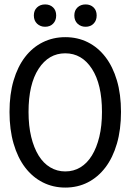

<svg xmlns="http://www.w3.org/2000/svg" viewBox="-20 -836 590 868"><path d="M133 -766Q133 -743 147.5 -729Q162 -715 184 -715Q206 -715 220 -729Q234 -743 234 -766Q234 -789 220 -802.5Q206 -816 184 -816Q162 -816 147.5 -802.5Q133 -789 133 -766ZM316 -766Q316 -743 330.5 -729Q345 -715 367 -715Q389 -715 403 -729Q417 -743 417 -766Q417 -789 403 -802.5Q389 -816 367 -816Q345 -816 330.5 -802.5Q316 -789 316 -766ZM23 -330Q23 -250 41.5 -186.5Q60 -123 93.5 -79Q127 -35 173.5 -11.5Q220 12 275 12Q331 12 377 -11.5Q423 -35 456.5 -79Q490 -123 508.5 -186.5Q527 -250 527 -330Q527 -410 508.5 -472.5Q490 -535 456.5 -578.5Q423 -622 377 -645Q331 -668 275 -668Q220 -668 173.5 -645Q127 -622 93.5 -578.5Q60 -535 41.5 -472.5Q23 -410 23 -330ZM109 -330Q109 -455 154.5 -525Q200 -595 275 -595Q350 -595 395.5 -525Q441 -455 441 -330Q441 -267 429 -217.5Q417 -168 395.5 -133Q374 -98 343.5 -79.5Q313 -61 275 -61Q238 -61 207 -79.5Q176 -98 154.5 -133Q133 -168 121 -217.5Q109 -267 109 -330Z"/></svg>

Font: Codetta
Style: Regular
Weight: 400
Italic angle: -11°
Designer: Ulrich Proeller
Foundry: PROSA GmbH
Version: Version 2.00;September 29, 2018;FontCreator 11.5.0.2427 64-b